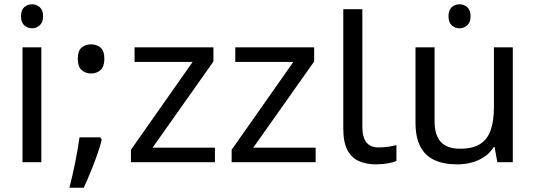

<svg xmlns="http://www.w3.org/2000/svg" viewBox="-20 -757 2498 896"><path d="M173 -536V0H85V-536ZM130 -737Q150 -737 165.5 -723.5Q181 -710 181 -681Q181 -653 165.5 -639Q150 -625 130 -625Q108 -625 93 -639Q78 -653 78 -681Q78 -710 93 -723.5Q108 -737 130 -737Z M448 -116 455 -105Q446 -70 432.5 -32Q419 6 403.5 44Q388 82 371 119H304Q319 60 331.5 -2Q344 -64 351 -116ZM405 -414Q379 -414 361 -430Q343 -446 343 -482Q343 -520 361 -535Q379 -550 405 -550Q431 -550 449 -535Q467 -520 467 -482Q467 -446 449 -430Q431 -414 405 -414Z M983 0H591V-58L879 -468H608V-536H976V-470L692 -68H983Z M1453 0H1061V-58L1349 -468H1078V-536H1446V-470L1162 -68H1453Z M1735 10Q1691 10 1656.5 -4.5Q1622 -19 1602 -55.5Q1582 -92 1582 -157V-714H1671V-165Q1671 -117 1689.5 -93Q1708 -69 1748 -69Q1770 -69 1793.5 -72.5Q1817 -76 1830 -80V-6Q1816 1 1788.5 5.5Q1761 10 1735 10Z M2125 -737Q2145 -737 2160.5 -723.5Q2176 -710 2176 -681Q2176 -653 2160.5 -639Q2145 -625 2125 -625Q2103 -625 2088 -639Q2073 -653 2073 -681Q2073 -710 2088 -723.5Q2103 -737 2125 -737ZM2373 -536V0H2301L2288 -71H2284Q2267 -43 2240 -25Q2213 -7 2181 1.5Q2149 10 2114 10Q2050 10 2006.5 -10.5Q1963 -31 1941 -74Q1919 -117 1919 -185V-536H2008V-191Q2008 -127 2037 -95Q2066 -63 2127 -63Q2187 -63 2221.5 -85.5Q2256 -108 2270.5 -151.5Q2285 -195 2285 -257V-536Z"/></svg>

Font: hexuhindi05
Style: Book
Weight: 400
Designer: Jelle Bosma - Monotype Design Team
Foundry: Monotype Imaging Inc.
Version: Version 2.003